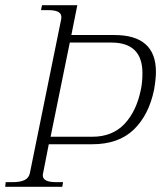

<svg xmlns="http://www.w3.org/2000/svg" viewBox="-32 -720 621 740"><path d="M-10 -18H17Q46 -18 62.5 -26Q79 -34 83 -52L204 -647Q207 -665 194.5 -673Q182 -681 153 -681H126L130 -700H266L243 -585H409Q569 -585 569 -443Q569 -417 562 -375Q542 -277 483.5 -220.5Q425 -164 323 -164H156L134 -52Q133 -49 133 -44Q133 -18 184 -18H211L208 0H-12ZM324 -193Q401 -193 447.5 -242Q494 -291 511 -375Q517 -403 517 -438Q517 -556 397 -556H237L163 -193Z"/></svg>

Font: Taviraj ExtraLight
Style: Italic
Weight: 275
Italic angle: -12°
Designer: Katatrad Team
Foundry: CadsonDemak
Version: Version 1.001